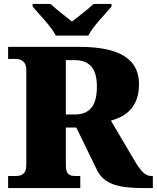

<svg xmlns="http://www.w3.org/2000/svg" viewBox="-20 -951 793 971"><path d="M262 -771H427C448 -816 513 -880 544 -918V-931H453C432 -910 374 -865 344 -842C314 -865 257 -910 236 -931H145V-918C176 -880 241 -816 262 -771ZM21 0H386V-61H362C333 -61 313 -67 313 -116V-306H366L471 -90C508 -15 590 0 706 0H753V-61H746C713 -61 691 -86 655 -148L541 -341C618 -362 683 -410 683 -525C683 -638 606 -714 382 -714H21V-653H59C79 -653 113 -646 113 -597V-116C113 -67 84 -61 59 -61H21ZM358 -372H313V-647H356C430 -647 470 -609 470 -513C470 -419 436 -372 358 -372Z"/></svg>

Font: Noto Serif Gurmukhi Black
Style: Regular
Weight: 900
Designer: Vaibhav Singh and the Monotype Design Team
Foundry: Monotype Imaging Inc.
Version: Version 2.004